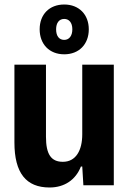

<svg xmlns="http://www.w3.org/2000/svg" viewBox="-20 -822 575 852"><path d="M265 -581C330 -581 374 -625 374 -692C374 -757 331 -802 265 -802C199 -802 156 -758 156 -692C156 -626 199 -581 265 -581ZM265 -645C243 -645 229 -661 229 -692C229 -720 242 -738 265 -738C286 -738 301 -722 301 -692C301 -663 287 -645 265 -645ZM200 10C266 10 316 -24 339 -83H345L350 0H485V-535H345V-226C345 -155 317 -104 259 -104C207 -104 184 -137 184 -215V-535H44V-190C44 -54 96 10 200 10Z"/></svg>

Font: Mona Sans SemiCondensed
Style: Bold
Weight: 700
Width: 4
Designer: Deni Anggara
Foundry: GitHub
Version: Version 2.000